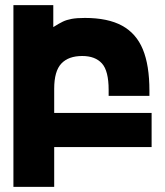

<svg xmlns="http://www.w3.org/2000/svg" viewBox="-20 -570 640 744"><path d="M32 -550H186.5V-465Q209.5 -479.5 223.5 -486.2Q237.5 -493 257.5 -496.8Q277.5 -500.5 309 -500.5Q398 -500.5 453 -470.5Q508 -440.5 533.5 -378.8Q559 -317 559 -219V-198.5H401V-221.5Q401 -295.5 375 -324.2Q349 -353 298.5 -353Q245.5 -353 217.8 -323.8Q190 -294.5 190 -226V-132.5H567.5V0H190V154H32Z"/></svg>

Font: JuliaMono Black
Style: Regular
Weight: 900
Monospace: yes
Designer: cormullion
Foundry: corm
Version: Version 0.054; ttfautohint (v1.8.4)